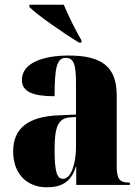

<svg xmlns="http://www.w3.org/2000/svg" viewBox="-20 -786 594 816"><path d="M316 -605H326V-615C302 -655 270 -721 251 -766H105V-756C140 -721 254 -642 316 -605ZM179 10C238 10 282 -10 302 -77H304V0H532V-10H528C488 -10 476 -26 476 -80V-381C476 -506 408 -550 272 -550C164 -550 73 -519 73 -446C73 -397 118 -377 212 -377C212 -501 222 -540 259 -540C293 -540 303 -514 303 -430V-299L231 -296C101 -291 36 -242 36 -143C36 -42 99 10 179 10ZM248 -26C223 -26 212 -52 212 -151C212 -246 227 -283 276 -287L303 -289V-161C303 -88 281 -26 248 -26Z"/></svg>

Font: Noto Serif Display Condensed Black
Style: Regular
Weight: 900
Width: 3
Designer: Monotype Design Team
Foundry: Monotype Imaging Inc.
Version: Version 2.009